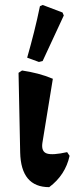

<svg xmlns="http://www.w3.org/2000/svg" viewBox="-20 -759 310 788"><path d="M182 9.1Q66.1 9.1 62.8 -133.2L56.1 -460.1L70.5 -469.7Q103.9 -464.7 135.2 -456.6Q166.5 -448.5 196.9 -435.7L153.9 -171.9Q148.9 -136.8 172.4 -129Q195.8 -121.3 255.6 -134.6L265.6 -119.4Q248.3 -40.5 182 9.1ZM139.7 -504.7 91.5 -522.3Q106.5 -575 119.7 -627.4Q132.9 -679.8 143.9 -733.5L155.2 -738.6L236.6 -707.7L241.8 -695.4L155 -508.5Z"/></svg>

Font: Alegreya
Style: Regular
Weight: 400
Designer: Juan Pablo del Peral
Foundry: Huerta Tipografica
Version: Version 2.009